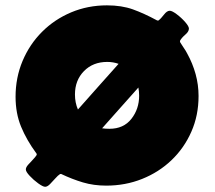

<svg xmlns="http://www.w3.org/2000/svg" viewBox="-20 -698 816 729"><path d="M581.5 -620.1Q590.8 -627 602.3 -642.1Q613.8 -657.2 624.5 -657.2Q633.3 -657.2 650.9 -644Q668.5 -630.9 682.9 -614.5Q697.3 -598.1 697.3 -589.4Q697.3 -578.1 683.3 -566.2Q669.4 -554.2 663.6 -543.5Q662.6 -539.6 664.6 -536.6Q670.9 -525.9 678 -515.9Q685.1 -505.9 690.9 -494.6Q711.4 -457.5 722.7 -416.7Q733.9 -376 733.9 -333.5Q733.9 -259.8 706.5 -197.8Q679.2 -135.7 631.1 -89.8Q583 -43.9 519.5 -18.6Q456.1 6.8 383.3 6.8Q335.9 6.8 294.9 -5.4Q253.9 -17.6 211.9 -37.6L208 -37.1Q200.2 -32.2 189.9 -20.5Q179.7 -8.8 169.7 1.2Q159.7 11.2 151.4 11.2Q143.1 11.2 125.2 -1.7Q107.4 -14.6 92.8 -30.3Q78.1 -45.9 78.1 -54.7Q78.1 -62.5 86.7 -72.3Q95.2 -82 105 -92Q114.7 -102.1 119.1 -109.4L119.6 -113.3L117.7 -116.2Q81.1 -166 60.1 -216.8Q39.1 -267.6 39.1 -330.6Q39.1 -403.3 65.7 -466.6Q92.3 -529.8 139.6 -577.1Q187 -624.5 250.2 -651.1Q313.5 -677.7 386.2 -677.7Q441.9 -677.7 484.6 -662.4Q527.3 -647 575.2 -621.1Q576.2 -620.6 576.7 -620.6Q577.1 -620.6 577.6 -620.1ZM264.6 -339.4Q264.6 -308.1 275.9 -282.2Q314.5 -325.7 353 -369.1Q391.6 -412.6 430.2 -455.6Q409.7 -462.9 387.2 -462.9Q333 -462.9 298.8 -428Q264.6 -393.1 264.6 -339.4ZM367.7 -210.9Q379.9 -209 395.5 -209Q449.2 -209 478.8 -246.6Q508.3 -284.2 508.3 -334.5Q508.3 -350.6 505.4 -365.7Q471.2 -327.1 436.8 -288.6Q402.3 -250 367.7 -210.9Z"/></svg>

Font: Belanosima
Style: Bold
Weight: 700
Designer: The DocRepair Project, Santiago Orozco
Foundry: Google
Version: Version 2.000